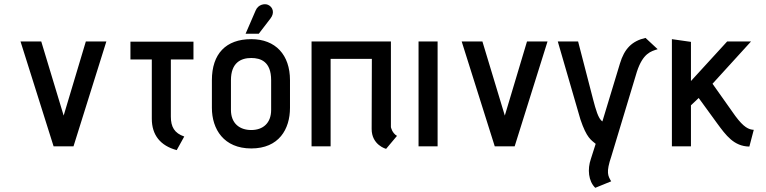

<svg xmlns="http://www.w3.org/2000/svg" viewBox="-20 -699 3657 917"><path d="M331 0 488 -501H390L284 -147L177 -501H78L236 0Z M860 -47C813 -63 796 -93 796 -142V-415H904V-500H603V-415H705V-132C705 -54 746 -3 824 18Z M1216 -538 1272 -611C1293 -638 1283 -666 1260 -676C1244 -683 1213 -678 1201 -649L1153 -538ZM1365 -316C1365 -437 1296 -512 1180 -512C1059 -512 992 -442 992 -316V-184C992 -82 1049 10 1180 10C1312 10 1365 -82 1365 -184ZM1275 -174C1275 -111 1236 -78 1180 -78C1125 -78 1083 -109 1083 -174V-316C1083 -400 1131 -422 1180 -422C1225 -422 1275 -405 1275 -316Z M1876 -50C1852 -64 1847 -92 1847 -92V-501H1468V0H1559V-418H1756L1755 -83C1755 -6 1824 12 1824 12Z M2070 0V-501H1979V0Z M2438 0 2595 -501H2497L2391 -147L2284 -501H2185L2343 0Z M2899 167C2884 141 2873 126 2900 47L3022 -357C3051 -445 3089 -454 3121 -464L3063 -518C2998 -503 2962 -466 2941 -396L2857 -119C2837 -132 2825 -178 2813 -223L2741 -501H2644L2752 -129C2782 -39 2804 -30 2825 -12L2802 60C2785 109 2790 166 2823 198Z M3580 -79C3556 -80 3532 -91 3492 -145L3383 -299L3567 -501H3453L3280 -312V-499L3189 -512V0H3280V-196L3317 -231L3405 -110C3447 -53 3485 0 3559 1Z"/></svg>

Font: Advent Pro
Style: SemiBold
Weight: 600
Designer: Andreas Kalpakidis
Foundry: Andreas Kalpakidis
Version: Version 2.002 2008